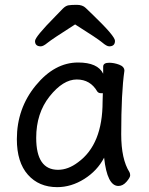

<svg xmlns="http://www.w3.org/2000/svg" viewBox="-20 -751 615 795"><path d="M220.2 -47.9Q262.2 -47.9 303.2 -79.1Q404.8 -152.8 404.8 -330.1L405.8 -365.2H397Q388.2 -365.2 382.8 -372.1Q354 -421.9 297.9 -421.9Q241.2 -421.9 185.5 -352.1Q129.9 -282.2 129.9 -180.2Q129.9 -47.9 220.2 -47.9ZM216.8 23.9Q141.1 23.9 95.5 -27.6Q49.8 -79.1 49.8 -174.8Q49.8 -301.8 127.9 -397Q206.1 -492.2 303.2 -492.2Q384.8 -492.2 407.2 -445.8V-475.1Q407.2 -491.2 432.1 -491.2Q452.1 -491.2 473.6 -483.2Q495.1 -475.1 495.1 -458Q481.9 -368.2 481.9 -194.8Q481.9 -91.8 516.1 -38.1Q519 -32.2 519 -24.9Q519 -16.1 503.9 1.5Q488.8 19 470.2 19Q423.8 19 411.1 -98.1Q382.8 -43.9 328.9 -10Q274.9 23.9 216.8 23.9ZM432.1 -559.1Q421.9 -559.1 403.3 -575Q384.8 -590.8 291 -649.9Q193.8 -587.9 176.5 -573.5Q159.2 -559.1 148.9 -559.1Q125 -559.1 125 -581.1Q125 -598.1 208 -682.1Q228 -703.1 240 -715.1Q252 -727.1 263.4 -729Q274.9 -731 297.9 -731Q321.8 -731 335 -718Q348.1 -705.1 368.2 -686Q456.1 -601.1 456.1 -582Q456.1 -559.1 432.1 -559.1Z"/></svg>

Font: LXGW WenKai Screen
Style: Regular
Weight: 400
Designer: LXGW / Fontworks Inc.
Foundry: LXGW / Fontworks Inc.
Version: Version 1.510;January 18,2025